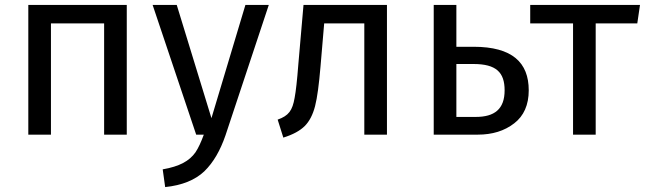

<svg xmlns="http://www.w3.org/2000/svg" viewBox="-20 -547 2620 780"><path d="M495 0V-527H95V0H187V-452H403V0Z M1072 -527H977L839 -67L698 -527H600L777 0H808C797 30 786 54 774 72C749 107 710 129 641 141L651 213C720 206 773 184 810 149C847 113 875 64 896 3Z M1213 -527 1192 -286C1187 -221 1182 -176 1177 -150C1168 -98 1153 -77 1108 -61L1131 12C1170 0 1199 -16 1218 -35C1237 -54 1251 -81 1260 -116C1269 -151 1276 -205 1282 -276L1297 -452H1460V0H1552V-527Z M1834 -357V-527H1742V0H1921C1980 0 2029 -15 2069 -46C2108 -76 2128 -121 2128 -180C2128 -293 2061 -357 1904 -357ZM1834 -72V-287H1903C1996 -287 2030 -253 2030 -180C2030 -103 1988 -72 1913 -72Z M2134 -527V-452H2308V0H2400V-452H2569L2580 -527Z"/></svg>

Font: Fira Sans
Style: Regular
Weight: 400
Designer: Carrois Corporate & Edenspiekermann AG
Foundry: Carrois Corporate GbR & Edenspiekermann AG
Version: Version 4.203